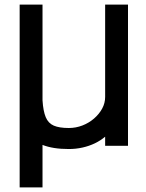

<svg xmlns="http://www.w3.org/2000/svg" viewBox="-20 -638 640 840"><path d="M66 182V-618H166V-199Q169 -152 180 -125.5Q191 -99 215 -88.5Q239 -78 281 -78Q312 -78 340.5 -89Q369 -100 391.5 -119.5Q414 -139 427 -163Q440 -187 440 -214V-618H540V0H440V-40Q420 -23 395 -11Q370 1 341 7.5Q312 14 281 14Q246 14 217.5 9.5Q189 5 166 -4V182Z"/></svg>

Font: Victor Mono Thin
Style: Bold
Weight: 700
Monospace: yes
Version: Version 1.561;gftools[0.9.30]